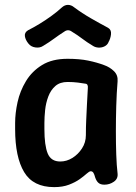

<svg xmlns="http://www.w3.org/2000/svg" viewBox="-20 -754 557 787"><path d="M202 13Q116 13 79 -48.5Q42 -110 42 -225V-250Q42 -290 52 -335.5Q62 -381 86.5 -421.5Q111 -462 152.5 -487.5Q194 -513 257 -513Q306 -513 342 -505.5Q378 -498 407 -487Q430 -479 447 -462.5Q464 -446 462 -421Q458 -372 456.5 -319.5Q455 -267 455 -216Q455 -165 456.5 -120.5Q458 -76 462 -42Q464 -21 446.5 -9Q429 3 408 3Q392 3 383.5 -4.5Q375 -12 370 -27Q367 -39 363 -45.5Q359 -52 352 -52Q346 -52 335 -42Q324 -32 306.5 -19.5Q289 -7 263 3Q237 13 202 13ZM227 -92Q253 -92 276.5 -106.5Q300 -121 316 -145.5Q332 -170 332 -200Q332 -233 333.5 -264.5Q335 -296 336.5 -327.5Q338 -359 340 -392Q342 -410 330 -411Q319 -413 299.5 -415.5Q280 -418 257 -418Q226 -418 207 -401.5Q188 -385 178 -358.5Q168 -332 165 -303Q162 -274 162 -250V-225Q162 -158 175.5 -125Q189 -92 227 -92ZM423 -640Q437 -632 435 -613.5Q433 -595 424 -580V-579Q418 -568 406.5 -563Q395 -558 382.5 -559Q370 -560 361 -566Q336 -581 317 -595.5Q298 -610 275 -624Q259 -636 243 -624Q221 -610 201.5 -595.5Q182 -581 157 -566Q144 -557 125.5 -559.5Q107 -562 97 -575L96 -576Q84 -591 82 -606Q80 -621 95 -630Q117 -641 142.5 -656.5Q168 -672 192.5 -690Q217 -708 233 -723Q245 -734 258.5 -734Q272 -734 284 -724Q316 -700 353.5 -678.5Q391 -657 423 -640Z"/></svg>

Font: Winky Sans Medium
Style: Regular
Weight: 500
Designer: Simon Atzbach
Foundry: typofactur
Version: Version 1.205